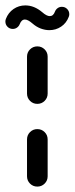

<svg xmlns="http://www.w3.org/2000/svg" viewBox="-61 -690 276 710"><path d="M77 0Q61.1 0 50 -11.1Q38.9 -22.2 38.9 -38.1V-174.4Q38.9 -190.4 50 -201.5Q61.1 -212.6 77 -212.6Q93 -212.6 104.1 -201.5Q115.2 -190.4 115.2 -174.4V-38.1Q115.2 -22.2 104.1 -11.1Q93 0 77 0ZM77 -305.9Q61.1 -305.9 50 -317Q38.9 -328.1 38.9 -344.1V-480.4Q38.9 -496.3 50 -507.4Q61.1 -518.5 77 -518.5Q93 -518.5 104.1 -507.4Q115.2 -496.3 115.2 -480.4V-344.1Q115.2 -328.1 104.1 -317Q93 -305.9 77 -305.9ZM167.8 -664.8Q179.3 -664.8 187.2 -656.9Q195.2 -648.9 195.2 -637.4Q195.2 -632.6 193.3 -627.8Q184.4 -604.4 165 -591.5Q145.6 -578.5 121.5 -578.5Q105.6 -578.5 89.4 -584.6Q73.3 -590.7 58.9 -603.3Q42.2 -617.8 31.1 -617.8Q18.5 -617.8 11.9 -600.7Q8.9 -593 2 -588Q-4.8 -583 -13.7 -583Q-25.2 -583 -33.1 -590.9Q-41.1 -598.9 -41.1 -610.4Q-41.1 -615.2 -39.3 -620Q-30.4 -643.3 -10.9 -656.7Q8.5 -670 32.6 -670Q65.6 -670 95.2 -644.8Q111.5 -630.4 123 -630.4Q136.3 -630.4 142.2 -647Q145.2 -654.8 152 -659.8Q158.9 -664.8 167.8 -664.8Z"/></svg>

Font: 26F Galaxy Sans
Style: Bold
Weight: 700
Designer: C₂₉H₂₅N₃O₅
Version: Version 1.100